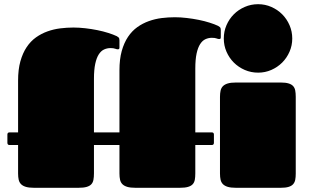

<svg xmlns="http://www.w3.org/2000/svg" viewBox="-20 -892 1470 912"><path d="M907.7 -203.1V-68.4Q907.7 -50.8 905.3 -37.8Q902.8 -24.9 895 -16.6Q887.2 -8.3 872.8 -4.2Q858.4 0 834.5 0H622.6Q599.1 0 584.5 -4.4Q569.8 -8.8 561.5 -17.1Q553.2 -25.4 550.3 -38.1Q547.4 -50.8 547.4 -67.9V-203.1H426.3V-68.4Q426.3 -50.8 423.8 -37.8Q421.4 -24.9 413.6 -16.6Q405.8 -8.3 391.4 -4.2Q377 0 353 0H141.1Q117.7 0 103 -4.4Q88.4 -8.8 80.1 -17.1Q71.8 -25.4 68.8 -38.1Q65.9 -50.8 65.9 -67.9V-203.1H25.4Q15.1 -203.1 15.1 -213.9V-252.9Q15.1 -263.2 25.4 -263.2H65.9V-509.3Q65.9 -562 76.9 -601.1Q87.9 -640.1 106.7 -668.2Q125.5 -696.3 150.9 -714.4Q176.3 -732.4 205.6 -742.9Q234.9 -753.4 266.4 -757.3Q297.9 -761.2 329.1 -761.2Q356 -761.2 385.5 -757.8Q415 -754.4 442.6 -748.8Q470.2 -743.2 494.1 -735.6Q518.1 -728 534.7 -720.2Q538.6 -718.3 543 -714.4Q547.4 -710.4 547.4 -700.7V-666.5Q547.4 -660.2 544.9 -658.9Q542.5 -657.7 540.5 -657.7Q534.2 -657.7 526.9 -660.6Q519.5 -663.6 504.9 -663.6Q488.8 -663.6 474.4 -657Q460 -650.4 449.2 -633.8Q438.5 -617.2 432.4 -588.9Q426.3 -560.5 426.3 -517.6V-263.2H547.4V-558.1Q547.4 -610.8 558.3 -649.9Q569.3 -689 588.1 -717Q606.9 -745.1 632.3 -763.2Q657.7 -781.2 687 -791.7Q716.3 -802.2 747.8 -806.2Q779.3 -810.1 810.5 -810.1Q837.4 -810.1 866.9 -806.6Q896.5 -803.2 924.1 -797.6Q951.7 -792 975.6 -784.4Q999.5 -776.9 1016.1 -769Q1020 -767.1 1024.4 -763.2Q1028.8 -759.3 1028.8 -749.5V-715.3Q1028.8 -709 1026.4 -707.8Q1023.9 -706.5 1022 -706.5Q1015.6 -706.5 1008.3 -709.5Q1001 -712.4 986.3 -712.4Q970.2 -712.4 955.8 -705.8Q941.4 -699.2 930.7 -682.6Q919.9 -666 913.8 -637.7Q907.7 -609.4 907.7 -566.4V-263.2H985.8Q996.1 -263.2 996.1 -252.9V-213.9Q996.1 -203.1 985.8 -203.1ZM1024.9 -432.1Q1024.9 -448.7 1027.8 -461.7Q1030.8 -474.6 1039.1 -482.9Q1047.4 -491.2 1062 -495.6Q1076.7 -500 1100.1 -500H1314Q1336.4 -500 1350.3 -495.8Q1364.3 -491.7 1372.1 -483.4Q1379.9 -475.1 1382.3 -462.4Q1384.8 -449.7 1384.8 -432.1V-66.9Q1384.8 -50.3 1382.3 -37.8Q1379.9 -25.4 1372.1 -16.8Q1364.3 -8.3 1350.3 -4.2Q1336.4 0 1314 0H1100.1Q1076.7 0 1062 -4.4Q1047.4 -8.8 1039.1 -17.1Q1030.8 -25.4 1027.8 -38.1Q1024.9 -50.8 1024.9 -67.9ZM1043 -709Q1043 -742.7 1055.9 -772.5Q1068.8 -802.2 1090.8 -824.2Q1112.8 -846.2 1142.6 -859.1Q1172.4 -872.1 1206.1 -872.1Q1239.3 -872.1 1268.8 -859.1Q1298.3 -846.2 1320.3 -824.2Q1342.3 -802.2 1355.2 -772.5Q1368.2 -742.7 1368.2 -709Q1368.2 -675.8 1355.2 -646.2Q1342.3 -616.7 1320.3 -594.7Q1298.3 -572.8 1268.8 -559.8Q1239.3 -546.9 1206.1 -546.9Q1172.4 -546.9 1142.6 -559.8Q1112.8 -572.8 1090.8 -594.7Q1068.8 -616.7 1055.9 -646.2Q1043 -675.8 1043 -709Z"/></svg>

Font: Fascinate Cyrillic
Style: Regular
Weight: 900
Designer: Denis Ignatov
Foundry: Astigmatic (AOETI)
Version: Version 1.00 November 30, 2018, initial release